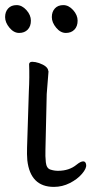

<svg xmlns="http://www.w3.org/2000/svg" viewBox="-27 -721 358 752"><path d="M277 -640Q277 -618 264.5 -605Q252 -592 231 -592Q210 -592 193 -612.5Q176 -633 176 -654Q176 -675 188 -688Q200 -701 221 -701Q242 -701 259.5 -681.5Q277 -662 277 -640ZM94 -640Q94 -618 81.5 -605Q69 -592 48 -592Q27 -592 10 -612.5Q-7 -633 -7 -654Q-7 -675 5 -688Q17 -701 38 -701Q59 -701 76.5 -681.5Q94 -662 94 -640ZM86 -364Q89 -419 87 -470Q88 -479 99.5 -479Q111 -479 126 -474Q160 -462 162 -444L163 -441L156 -353L151 -135Q150 -109 152.5 -85.5Q155 -62 170 -57Q185 -52 200 -52Q244 -52 273 -76Q289 -89 299 -89Q309 -89 310.5 -75Q312 -61 294 -40Q276 -19 246.5 -4Q217 11 184 11Q92 11 80 -93Q78 -117 79 -143Z"/></svg>

Font: Fusion Kai T
Style: Regular
Weight: 400
Designer: Fontworks Inc.
Version: Version 24.134;May 13, 2024